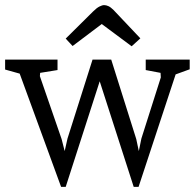

<svg xmlns="http://www.w3.org/2000/svg" viewBox="-42 -727 762 751"><path d="M197 4 35 -439 -22 -455V-494H183V-453L115 -442L114 -429L199 -183L211 -136L222 -185L320 -494H393L491 -183L501 -136L511 -185L587 -424L586 -442L528 -453V-494H700V-456L645 -436L500 4H481L348 -409L215 4ZM473 -546 356 -633 242 -547 215 -576 322 -682Q336 -696 347 -701.5Q358 -707 365 -707Q373 -707 382 -703Q391 -699 402 -688L507 -577Z"/></svg>

Font: Faustina Light Light
Style: Regular
Weight: 300
Version: Version 1.200